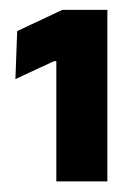

<svg xmlns="http://www.w3.org/2000/svg" viewBox="-20 -722 263 380"><path d="M91.5 -363V-601H87L10.5 -565.5L14 -660.5L103.5 -702.5H192.5V-363Z"/></svg>

Font: Anek Latin Medium
Style: Bold
Weight: 700
Version: Version 1.003